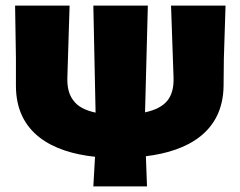

<svg xmlns="http://www.w3.org/2000/svg" viewBox="-20 -667 859 687"><path d="M37 -459V-360C37 -190 168 -122 320 -106L314 0H506L502 -108C651 -126 778 -194 780 -360L781 -457L787 -647H592L601 -389C602 -354 595 -327 579 -307C563 -287 536 -273 499 -265L509 -647H314L322 -264C285 -272 258 -286 243 -307C227 -327 220 -354 221 -389L229 -647H34Z"/></svg>

Font: Luna Sans Black
Style: Regular
Weight: 900
Designer: Juan Pablo del Peral
Foundry: Huerta Tipografica
Version: Version 2.001; ttfautohint (v1.5)